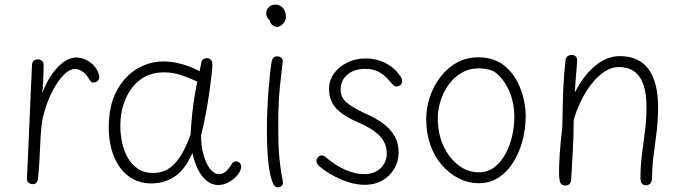

<svg xmlns="http://www.w3.org/2000/svg" viewBox="-20 -789 2942 828"><path d="M121 5Q110 5 103 -1Q96 -7 96 -18Q99 -72 101.5 -134Q104 -196 107 -260.5Q110 -325 112.5 -388Q115 -451 118 -508Q118 -520 125 -526.5Q132 -533 142 -533Q150 -533 156 -530Q162 -527 165.5 -521.5Q169 -516 168 -508Q168 -492 167.5 -474.5Q167 -457 166 -436Q165 -415 162 -387Q181 -437 205.5 -471Q230 -505 256.5 -523Q283 -541 309 -541Q330 -541 351 -531Q372 -521 387.5 -503Q403 -485 408 -462Q409 -455 406.5 -448Q404 -441 398.5 -437.5Q393 -434 385 -433Q377 -432 372 -437Q367 -442 364 -448Q354 -467 337 -479.5Q320 -492 304 -492Q280 -492 253.5 -464.5Q227 -437 205 -393.5Q183 -350 170 -302Q160 -267 157 -225.5Q154 -184 152 -133.5Q150 -83 144 -19Q143 -10 139.5 -4.5Q136 1 131.5 3Q127 5 121 5Z M449 -240Q449 -332 482 -395Q515 -458 569 -491Q623 -524 684 -524Q715 -524 742.5 -518Q770 -512 795.5 -502.5Q821 -493 841 -482L848 -518Q850 -529 856.5 -533.5Q863 -538 871 -538Q883 -538 889.5 -531Q896 -524 896 -512Q896 -499 892.5 -467.5Q889 -436 883 -393Q877 -350 868 -301Q859 -252 847 -204Q847 -158 858 -120Q869 -82 886.5 -60Q904 -38 925 -38Q943 -38 957.5 -53Q972 -68 979 -81Q982 -86 986.5 -89.5Q991 -93 998 -93Q1008 -93 1014 -86Q1020 -79 1020 -70Q1020 -63 1016.5 -54.5Q1013 -46 1008 -39Q994 -20 970 -5.5Q946 9 921 9Q893 9 870 -10.5Q847 -30 832 -62Q817 -94 810 -129Q777 -56 732.5 -27Q688 2 633 2Q577 2 535.5 -28.5Q494 -59 471.5 -114Q449 -169 449 -240ZM499 -246Q499 -208 507 -172Q515 -136 532 -107Q549 -78 575.5 -60.5Q602 -43 641 -43Q696 -43 734 -84Q772 -125 802 -210Q804 -250 808.5 -294Q813 -338 819.5 -376.5Q826 -415 831 -437Q800 -452 763.5 -464.5Q727 -477 687 -477Q628 -477 586.5 -446.5Q545 -416 522 -363.5Q499 -311 499 -246Z M1128 -733Q1128 -746 1138.5 -757.5Q1149 -769 1169 -769Q1180 -769 1190 -763Q1200 -757 1206.5 -745Q1213 -733 1213 -716Q1213 -705 1207 -695Q1201 -685 1192 -679Q1183 -673 1175 -673Q1164 -673 1154.5 -681Q1145 -689 1143 -701Q1136 -707 1132 -715.5Q1128 -724 1128 -733ZM1152 -525Q1154 -533 1157 -537.5Q1160 -542 1165 -544Q1170 -546 1176 -546Q1185 -546 1193 -540Q1201 -534 1199 -520Q1195 -480 1190 -441Q1185 -402 1182.5 -357Q1180 -312 1180 -252Q1180 -216 1180.5 -187Q1181 -158 1183 -130Q1185 -102 1189 -72Q1193 -42 1200 -5Q1201 2 1198 8Q1195 14 1189 16.5Q1183 19 1177 19Q1162 19 1151.5 -13.5Q1141 -46 1136 -102Q1131 -158 1131 -228Q1131 -270 1133 -316.5Q1135 -363 1138.5 -406Q1142 -449 1145.5 -480.5Q1149 -512 1152 -525Z M1704 -464Q1710 -456 1712 -451Q1714 -446 1714 -440Q1715 -433 1711.5 -427.5Q1708 -422 1702 -419Q1696 -416 1689 -416Q1681 -416 1674 -424Q1667 -432 1658 -442Q1638 -466 1613.5 -479Q1589 -492 1556 -492Q1508 -492 1478.5 -467.5Q1449 -443 1449 -401Q1449 -370 1472.5 -349Q1496 -328 1550 -302Q1599 -281 1632 -256.5Q1665 -232 1682 -201.5Q1699 -171 1699 -131Q1699 -93 1680 -61Q1661 -29 1628.5 -10.5Q1596 8 1554 8Q1505 8 1451 -15Q1397 -38 1356 -73Q1350 -79 1347.5 -84.5Q1345 -90 1345 -95Q1345 -104 1352 -111.5Q1359 -119 1367 -119Q1372 -119 1377.5 -116Q1383 -113 1390 -107Q1426 -76 1468.5 -57Q1511 -38 1551 -38Q1595 -38 1621.5 -64Q1648 -90 1648 -127Q1648 -171 1618 -202.5Q1588 -234 1525 -261Q1479 -281 1451.5 -302Q1424 -323 1411.5 -348Q1399 -373 1399 -405Q1399 -443 1420.5 -472.5Q1442 -502 1478 -519.5Q1514 -537 1557 -537Q1602 -537 1640.5 -518Q1679 -499 1704 -464Z M2044 -542Q2067 -542 2087 -537.5Q2107 -533 2124.5 -525Q2142 -517 2155 -506Q2200 -469 2223.5 -409.5Q2247 -350 2247 -287Q2247 -232 2233 -181Q2219 -130 2193 -88.5Q2167 -47 2129.5 -23Q2092 1 2046 1Q2000 1 1959 -19.5Q1918 -40 1886 -76.5Q1854 -113 1836 -164Q1818 -215 1818 -275Q1818 -324 1834 -371.5Q1850 -419 1880 -458Q1910 -497 1951.5 -519.5Q1993 -542 2044 -542ZM1868 -279Q1868 -212 1892.5 -159.5Q1917 -107 1957 -76.5Q1997 -46 2044 -46Q2083 -46 2111.5 -67.5Q2140 -89 2159.5 -124.5Q2179 -160 2188.5 -202Q2198 -244 2198 -284Q2198 -350 2173 -403Q2148 -456 2108 -482Q2092 -489 2075.5 -491.5Q2059 -494 2044 -494Q2003 -494 1970 -474.5Q1937 -455 1914.5 -423.5Q1892 -392 1880 -354.5Q1868 -317 1868 -279Z M2419 -532Q2421 -542 2428.5 -547Q2436 -552 2446 -552Q2457 -552 2463.5 -545Q2470 -538 2469 -526Q2468 -508 2466 -485.5Q2464 -463 2462 -438.5Q2460 -414 2459 -390Q2483 -438 2514 -473.5Q2545 -509 2580 -528Q2615 -547 2652 -547Q2736 -547 2777 -490.5Q2818 -434 2818 -326Q2818 -271 2811.5 -219Q2805 -167 2798.5 -118Q2792 -69 2792 -23Q2792 -7 2785 1.5Q2778 10 2766 10Q2755 10 2748.5 3Q2742 -4 2742 -21Q2742 -72 2748.5 -123Q2755 -174 2761.5 -225Q2768 -276 2768 -326Q2768 -388 2754 -426Q2740 -464 2713.5 -482Q2687 -500 2649 -500Q2617 -500 2587 -480Q2557 -460 2531 -427Q2505 -394 2485.5 -353.5Q2466 -313 2454 -272Q2454 -202 2450 -134Q2446 -66 2443 -13Q2442 -1 2435.5 5Q2429 11 2417 11Q2408 11 2402 6Q2396 1 2394 -9Q2392 -19 2391 -31Q2390 -66 2393.5 -120.5Q2397 -175 2405 -241Q2406 -300 2407 -342Q2408 -384 2409.5 -415.5Q2411 -447 2413.5 -474.5Q2416 -502 2419 -532Z"/></svg>

Font: Playpen Sans ExtraLight
Style: Regular
Weight: 250
Designer: Laura Meseguer, Veronika Burian, José Scaglione
Foundry: TypeTogether
Version: Version 1.001